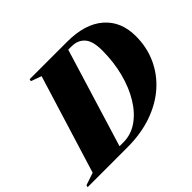

<svg xmlns="http://www.w3.org/2000/svg" viewBox="-211 -942 1170 1170"><g transform="rotate(-45 373.5 -357.5)"><path d="M224.5 -676.5 156.5 -701.5 160 -715H483Q636.5 -715 720 -642.5Q803.5 -570 803.5 -443Q803.5 -348 767 -267.2Q730.5 -186.5 662.8 -126.5Q595 -66.5 499.8 -33.2Q404.5 0 287 0H-55.5L-52 -13.5L28.5 -40.5ZM292 -39Q358 -39 413.5 -77.5Q469 -116 510.2 -183.5Q551.5 -251 574.2 -339.2Q597 -427.5 597 -527.5Q597 -607 566.2 -641.5Q535.5 -676 482 -676H453.5L258.5 -39Z"/></g></svg>

Font: Newsreader Display ExtraBold
Style: Italic
Weight: 800
Italic angle: -17°
Designer: Hugues Gentile
Foundry: Production Type
Version: Version 1.001